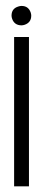

<svg xmlns="http://www.w3.org/2000/svg" viewBox="-20 -532 188 657"><path d="M19.5 -478.5Q19.5 -502.9 43 -509.8Q48.8 -511.7 53.7 -511.7Q77.1 -511.7 85 -489.3Q86.9 -483.4 86.9 -478.5Q86.9 -455.1 64.5 -447.3Q58.6 -445.3 53.7 -445.3Q29.3 -445.3 21.5 -467.8Q19.5 -473.6 19.5 -478.5ZM28.3 105.5V-405.3H79.1V105.5Z"/></svg>

Font: Post No Bills Jaffna
Style: Regular
Weight: 400
Designer: Kosala Senevirathne, Siva Puranthara, Lasantha Premarathna, Tharique Azeez
Foundry: Mooniak
Version: Version 1.220 ; ttfautohint (v1.6)